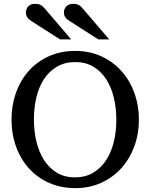

<svg xmlns="http://www.w3.org/2000/svg" viewBox="-20 -948 771 984"><path d="M576.2 -334Q576.2 -395 563 -449Q549.8 -502.9 523.4 -543.2Q497.1 -583.5 457.8 -606.7Q418.5 -629.9 366.2 -629.9Q312 -629.9 272 -606.4Q231.9 -583 205.6 -542.7Q179.2 -502.4 166.5 -449Q153.8 -395.5 153.8 -335.9Q153.8 -275.9 166.7 -221.9Q179.7 -168 205.8 -127.4Q231.9 -86.9 271.2 -63Q310.5 -39.1 363.8 -39.1Q418 -39.1 457.8 -63Q497.6 -86.9 523.9 -127.2Q550.3 -167.5 563.2 -220.9Q576.2 -274.4 576.2 -334ZM691.9 -335Q691.9 -262.2 668.5 -198.2Q645 -134.3 602.3 -86.7Q559.6 -39.1 499.5 -11.5Q439.5 16.1 366.2 16.1Q292.5 16.1 232.2 -10.5Q171.9 -37.1 128.9 -84.5Q85.9 -131.8 62.5 -196Q39.1 -260.3 39.1 -335.9Q39.1 -409.2 62 -473.1Q85 -537.1 127.4 -584.7Q169.9 -632.3 230.2 -659.7Q290.5 -687 365.2 -687Q439.5 -687 499.8 -659.2Q560.1 -631.3 602.8 -583.5Q645.5 -535.6 668.7 -471.7Q691.9 -407.7 691.9 -335ZM287.6 -746.1 135.7 -843.3Q126 -850.1 119.4 -859.9Q112.8 -869.6 112.8 -883.3Q112.8 -891.1 115.2 -899.2Q117.7 -907.2 123 -913.6Q128.4 -919.9 137.2 -924.1Q146 -928.2 158.7 -928.2Q169.4 -928.2 177 -926.5Q184.6 -924.8 190.4 -921.4Q196.3 -918 201.2 -912.8Q206.1 -907.7 211.9 -901.4L344.7 -746.1ZM483.9 -746.1 332 -843.3Q321.3 -850.1 314.5 -859.9Q307.6 -869.6 307.6 -883.3Q307.6 -891.1 310.1 -899.2Q312.5 -907.2 318.1 -913.6Q323.7 -919.9 332.8 -924.1Q341.8 -928.2 355 -928.2Q365.2 -928.2 372.6 -926.5Q379.9 -924.8 385.7 -921.4Q391.6 -918 396.5 -912.8Q401.4 -907.7 406.7 -901.4L539.6 -746.1Z"/></svg>

Font: Charis SIL
Style: Regular
Weight: 400
Foundry: SIL International
Version: Version 4.112